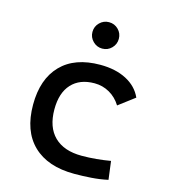

<svg xmlns="http://www.w3.org/2000/svg" viewBox="-111 -823 808 920"><g transform="rotate(15 293.0 -362.5)"><path d="M342.8 9.8Q210.4 9.8 138.4 -59.8Q66.4 -129.4 66.4 -259.8Q66.4 -386.7 134.5 -457Q202.6 -527.3 329.1 -527.3Q404.8 -527.3 458.7 -499.3Q512.7 -471.2 535.6 -419.9L456.1 -359.9Q434.1 -395.5 399.9 -415Q365.7 -434.6 325.2 -434.6Q252 -434.6 211.4 -390.4Q170.9 -346.2 170.9 -264.6Q170.9 -176.3 218.5 -129.6Q266.1 -83 354.5 -83Q390.6 -83 426.8 -86.4Q462.9 -89.8 497.1 -95.7L508.8 -4.9Q468.8 3.9 426 6.8Q383.3 9.8 342.8 9.8ZM316.4 -604.5Q289.6 -604.5 270.3 -623.8Q251 -643.1 251 -669.9Q251 -697.3 270.3 -716.3Q289.6 -735.4 316.4 -735.4Q343.8 -735.4 362.8 -716.3Q381.8 -697.3 381.8 -669.9Q381.8 -643.1 362.8 -623.8Q343.8 -604.5 316.4 -604.5Z"/></g></svg>

Font: Cascadia Mono
Style: Regular
Weight: 400
Monospace: yes
Designer: Aaron Bell
Foundry: Saja Typeworks
Version: Version 2102.003